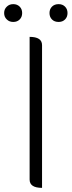

<svg xmlns="http://www.w3.org/2000/svg" viewBox="-37 -907 346 927"><path d="M166 0Q106 0 106 -40V-729Q166 -729 166 -689V0ZM-4 -813Q-17 -825 -17 -844Q-17 -863 -4 -875Q8 -887 27 -887Q46 -887 58 -875Q70 -863 70 -844Q70 -825 58 -813Q46 -801 27 -801Q8 -801 -4 -813ZM246 -801Q226 -801 214 -813Q202 -825 202 -844Q202 -863 214 -875Q226 -887 246 -887Q265 -887 277 -875Q289 -863 289 -844Q289 -825 277 -813Q265 -801 246 -801Z"/></svg>

Font: Swei Half Moon CJK SC
Style: Light
Weight: 300
Version: Version 2.071